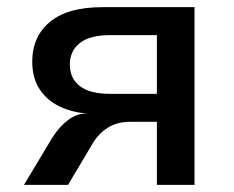

<svg xmlns="http://www.w3.org/2000/svg" viewBox="-20 -516 653 536"><path d="M47 0 125 -130Q145 -162 169.5 -180.5Q194 -199 220 -199H228Q185 -201 149 -217.5Q113 -234 91.5 -265.5Q70 -297 70 -344Q70 -414 119.5 -455Q169 -496 266 -496H523V0H418V-176H344Q307 -176 281 -159.5Q255 -143 239 -116L170 0ZM288 -254H418V-418H288Q231 -418 203 -396Q175 -374 175 -336Q175 -297 203 -275.5Q231 -254 288 -254Z"/></svg>

Font: Nunito Sans 8pt SemiBold
Style: Regular
Weight: 600
Version: Version 3.101;gftools[0.9.27]